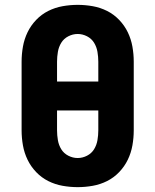

<svg xmlns="http://www.w3.org/2000/svg" viewBox="-20 -763 640 791"><path d="M300 8Q269 8 238 2.5Q207 -3 179 -17Q151 -31 129 -54Q107 -77 93.5 -105Q80 -133 74.5 -164Q69 -195 69 -226V-509Q69 -540 74.5 -571Q80 -602 93.5 -630Q107 -658 129 -681Q151 -704 179 -718Q207 -732 238 -737.5Q269 -743 300 -743Q331 -743 362 -737.5Q393 -732 421 -718Q449 -704 471 -681Q493 -658 506.5 -630Q520 -602 525.5 -571Q531 -540 531 -509V-226Q531 -195 525.5 -164Q520 -133 506.5 -105Q493 -77 471 -54Q449 -31 421 -17Q393 -3 362 2.5Q331 8 300 8ZM385 -427V-509Q385 -529 381.5 -549.5Q378 -570 367.5 -587Q357 -604 338.5 -613.5Q320 -623 300 -623Q280 -623 261.5 -613.5Q243 -604 232.5 -587Q222 -570 218.5 -549.5Q215 -529 215 -509V-427ZM300 -112Q320 -112 338.5 -121.5Q357 -131 367.5 -148Q378 -165 381.5 -185.5Q385 -206 385 -226V-308H215V-226Q215 -206 218.5 -185.5Q222 -165 232.5 -148Q243 -131 261.5 -121.5Q280 -112 300 -112Z"/></svg>

Font: Iosevka Heavy Extended
Style: Regular
Weight: 900
Width: 7
Monospace: yes
Designer: Belleve Invis
Foundry: Belleve Invis
Version: Version 32.5.0; ttfautohint (v1.8.4)